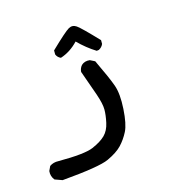

<svg xmlns="http://www.w3.org/2000/svg" viewBox="-82 -273 665 675"><g transform="rotate(-15 250.0 64.0)"><path d="M65.4 321.3 38.1 311.5Q26.4 296.9 28.3 278.3L36.1 261.7Q49.8 252 68.4 252.9Q164.1 252.9 195.8 239.3Q227.5 225.6 243.7 209.5Q259.8 193.4 265.6 166.5Q271.5 139.6 271.5 119.1Q271.5 98.6 258.8 61.5Q246.1 24.4 226.6 -29.3Q227.5 -43 236.3 -52.7Q248 -63.5 266.6 -61.5L284.2 -52.7Q317.4 16.6 328.6 48.3Q339.8 80.1 336.4 134.8Q333 189.5 320.3 214.4Q307.6 239.3 289.6 258.3Q271.5 277.3 236.3 293.5Q201.2 309.6 65.4 321.3ZM298.8 -86.9Q265.6 -107.4 235.4 -137.7Q207 -107.4 170.9 -95.7Q159.2 -100.6 154.3 -112.3V-127Q210 -180.7 224.6 -189Q239.3 -197.3 253.4 -187.5Q267.6 -177.7 323.2 -119.1V-105.5Q318.4 -93.8 306.6 -87.9Z"/></g></svg>

Font: JasonHandwriting1
Style: Regular
Weight: 400
Version: Version 1.48.20